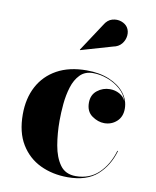

<svg xmlns="http://www.w3.org/2000/svg" viewBox="-82 -776 688 849"><g transform="rotate(10 262.0 -351.5)"><path d="M378 -594 236.5 -553 235.5 -555 318 -680.5Q332 -704.5 353.2 -710.5Q374.5 -716.5 393.8 -709.8Q413 -703 422.5 -689Q433 -673 431 -652.2Q429 -631.5 415.5 -615Q402 -598.5 378 -594ZM479.5 -143Q460 -75 412.5 -32.5Q365 10 279.5 10Q211.5 10 156.5 -16.2Q101.5 -42.5 69 -95.8Q36.5 -149 36.5 -230Q36.5 -301.5 65.2 -355.5Q94 -409.5 148.8 -439.8Q203.5 -470 281.5 -470Q340 -470 383.8 -451.5Q427.5 -433 452 -401.8Q476.5 -370.5 476.5 -332Q476.5 -295.5 453.2 -274.5Q430 -253.5 397.5 -253.5Q369.5 -253.5 342.5 -272.5Q315.5 -291.5 315.5 -331Q315.5 -366.5 340.5 -386.2Q365.5 -406 397.5 -406Q420.5 -406 440.2 -395.2Q460 -384.5 469 -364Q459.5 -395 434.2 -417Q409 -439 376.2 -451Q343.5 -463 311.5 -463Q275 -463 253 -440.2Q231 -417.5 220 -381.8Q209 -346 205.2 -305.8Q201.5 -265.5 201.5 -230Q201.5 -173 210.5 -120.5Q219.5 -68 243.5 -34.5Q267.5 -1 314 -1Q375.5 -1 416.5 -40Q457.5 -79 476.5 -143Z"/></g></svg>

Font: Bodoni* 72pt
Style: Bold
Weight: 700
Version: Version 2.3